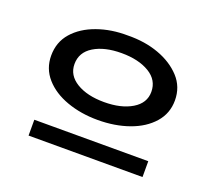

<svg xmlns="http://www.w3.org/2000/svg" viewBox="-81 -801 696 627"><g transform="rotate(20 267.0 -488.0)"><path d="M266 -404Q208 -404 159 -421.5Q110 -439 81 -472Q52 -505 52 -550Q52 -597 81 -630Q110 -663 159 -680.5Q208 -698 266 -697Q324 -698 372.5 -680.5Q421 -663 451.5 -630Q482 -597 482 -550Q482 -505 453 -472Q424 -439 375 -421.5Q326 -404 266 -404ZM266 -466Q325 -466 362.5 -488.5Q400 -511 400 -550Q400 -591 362.5 -613.5Q325 -636 266 -636Q207 -636 170 -613.5Q133 -591 133 -550Q133 -511 170 -488.5Q207 -466 266 -466ZM72 -334H468V-279H72Z"/></g></svg>

Font: BioRhyme SemiExpanded SemiBold
Style: Regular
Weight: 600
Width: 6
Designer: Aoife Mooney
Foundry: Aoife Mooney Type
Version: Version 1.600;gftools[0.9.33]